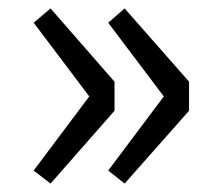

<svg xmlns="http://www.w3.org/2000/svg" viewBox="-20 -510 519 456"><path d="M100 -74 60 -105 192 -281 60 -456 100 -490 252 -316V-247ZM276 -74 237 -105 369 -281 237 -456 276 -490 429 -316V-247Z"/></svg>

Font: Noto Sans HK
Style: Regular
Weight: 400
Designer: Ryoko NISHIZUKA 西塚涼子 (kana, bopomofo & ideographs); Paul D. Hunt (Latin, Greek & Cyrillic); Sandoll Communications 산돌커뮤니
Foundry: Adobe
Version: Version 2.004-H2;hotconv 1.0.118;makeotfexe 2.5.65603